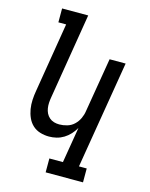

<svg xmlns="http://www.w3.org/2000/svg" viewBox="-137 -821 874 1122"><g transform="rotate(15 300.0 -260.0)"><path d="M477 215H251V131H333L369 -85Q357 -64 340.5 -46Q324 -28 303.5 -15.5Q283 -3 260.5 2.5Q238 8 215 8Q187 8 161 0Q135 -8 116 -25.5Q97 -43 86 -67.5Q75 -92 70.5 -119Q66 -146 67.5 -174.5Q69 -203 74 -231L143 -651H96V-735H254L169 -217Q166 -200 165 -183.5Q164 -167 166.5 -150.5Q169 -134 176 -120Q183 -106 195 -95.5Q207 -85 222.5 -80.5Q238 -76 255 -76Q278 -76 302 -83Q326 -90 344 -107Q362 -124 372.5 -146.5Q383 -169 386 -191L441 -520H538L430 131H477Z"/></g></svg>

Font: Iosevka HT Medium Extended
Style: Italic
Weight: 500
Width: 7
Italic angle: -9°
Monospace: yes
Designer: Belleve Invis
Foundry: Belleve Invis
Version: Version 32.3.0; ttfautohint (v1.8.4)